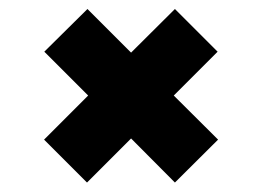

<svg xmlns="http://www.w3.org/2000/svg" viewBox="-20 -512 590 416"><path d="M168.5 -116.5 75.5 -209.5 171 -305 76 -400 169.5 -492.5 264 -398 359 -492.5 451.5 -400 356.5 -305 452.5 -209.5 359 -116.5 264 -212Z"/></svg>

Font: Trispace SemiCondensed
Style: Bold
Weight: 700
Width: 4
Designer: Tyler Finck
Foundry: Etcetera Type Company
Version: Version 1.210; ttfautohint (v1.8.3)